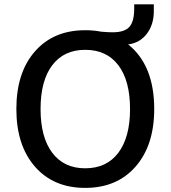

<svg xmlns="http://www.w3.org/2000/svg" viewBox="-20 -870 799 899"><path d="M56.6 -359.4Q56.6 -530.3 143.6 -629.4Q230.5 -728.5 378.9 -728.5Q419.9 -728.5 453.1 -721.7Q483.4 -718.8 507.8 -718.8Q562.5 -718.8 585.4 -743.7Q608.4 -768.6 608.4 -830.1V-849.6H700.2V-817.4Q700.2 -754.9 667.5 -711.9Q634.8 -668.9 580.1 -662.1Q702.1 -564.5 702.1 -359.4Q702.1 -189.5 614.7 -89.8Q527.3 9.8 378.9 9.8Q230.5 9.8 143.6 -89.8Q56.6 -189.5 56.6 -359.4ZM169.9 -359.4Q169.9 -227.5 224.6 -154.8Q279.3 -82 378.9 -82Q479.5 -82 534.2 -154.8Q588.9 -227.5 588.9 -359.4Q588.9 -492.2 534.2 -564.5Q479.5 -636.7 378.9 -636.7Q279.3 -636.7 224.6 -564.5Q169.9 -492.2 169.9 -359.4Z"/></svg>

Font: Min Sans Medium
Style: Regular
Weight: 500
Designer: Jinseong-Kim, NotoSansCJK, Nunito
Foundry: Jinseong-Kim
Version: Version 1.400;Glyphs 3.1.2 (3151)